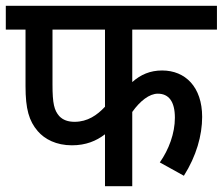

<svg xmlns="http://www.w3.org/2000/svg" viewBox="-20 -642 768 662"><path d="M436 -540H728V-622H0V-540H68V-345C68 -266 80 -225 110 -190C134 -162 174 -141 228 -141C276 -141 312 -156 342 -179V0H436V-256C463 -294 495 -319 524 -319C562 -319 583 -292 583 -236C583 -182 562 -126 531 -82L614 -36C657 -104 677 -175 677 -239C677 -342 619 -399 539 -399C498 -399 465 -385 436 -359ZM161 -540H342V-274C315 -245 282 -222 237 -222C215 -222 197 -228 184 -242C167 -262 161 -284 161 -351Z"/></svg>

Font: Noto Sans SemiCondensed Medium
Style: Regular
Weight: 500
Width: 4
Designer: Monotype Design Team
Foundry: Monotype Imaging Inc.
Version: Version 2.013